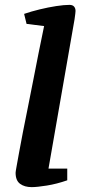

<svg xmlns="http://www.w3.org/2000/svg" viewBox="-20 -758 351 788"><path d="M110 10Q81 10 62.5 -3.5Q44 -17 44 -49Q44 -53 48 -75Q52 -97 58.5 -133Q65 -169 74 -215.5Q83 -262 94 -315.5Q105 -369 116 -426.5Q127 -484 138.5 -541Q150 -598 161 -651L89 -660L79 -701Q108 -711 143 -719.5Q178 -728 210.5 -733Q243 -738 265 -738Q278 -738 284 -731Q290 -724 290 -713Q290 -710 289 -701.5Q288 -693 286 -679L179 -66H256V-18Q213 -3 172.5 3.5Q132 10 110 10Z"/></svg>

Font: Manuale
Style: Italic
Weight: 400
Italic angle: -11°
Designer: Eduardo Tunni / Pablo Cosgaya
Foundry: Eduardo Tunni / Pablo Cosgaya
Version: Version 1.002